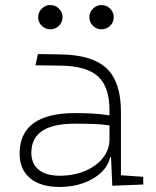

<svg xmlns="http://www.w3.org/2000/svg" viewBox="-20 -739 626 769"><path d="M218.8 9.8Q142.1 9.8 100.3 -25.4Q58.6 -60.5 58.6 -124Q58.6 -286.1 282.2 -286.1Q320.3 -286.1 355.7 -283.9Q391.1 -281.7 418.5 -276.9V-297.9Q418.5 -391.1 372.6 -432.9Q326.7 -474.6 224.6 -476.1L122.1 -477.5L131.8 -522.5L224.6 -521Q350.6 -519 407.5 -464.6Q464.4 -410.2 464.4 -291.5V-37.1L553.7 -30.8V0L429.7 4.9L424.8 -109.4H420.9Q413.6 -75.2 385.5 -48.3Q357.4 -21.5 314.5 -5.9Q271.5 9.8 218.8 9.8ZM218.8 -35.2Q275.9 -35.2 321 -54.4Q366.2 -73.7 392.3 -106.7Q418.5 -139.6 418.5 -181.2V-236.8Q387.7 -241.7 350.6 -242.7Q313.5 -243.7 279.8 -243.7Q105.5 -243.7 105.5 -127.4Q105.5 -83 135.3 -59.1Q165 -35.2 218.8 -35.2ZM386.7 -621.6Q366.7 -621.6 352.3 -635.7Q337.9 -649.9 337.9 -669.9Q337.9 -689.9 352.3 -704.3Q366.7 -718.8 386.7 -718.8Q406.7 -718.8 421.1 -704.3Q435.5 -689.9 435.5 -669.9Q435.5 -649.9 421.1 -635.7Q406.7 -621.6 386.7 -621.6ZM181.6 -621.6Q161.6 -621.6 147.2 -635.7Q132.8 -649.9 132.8 -669.9Q132.8 -689.9 147.2 -704.3Q161.6 -718.8 181.6 -718.8Q201.7 -718.8 216.1 -704.3Q230.5 -689.9 230.5 -669.9Q230.5 -649.9 216.1 -635.7Q201.7 -621.6 181.6 -621.6Z"/></svg>

Font: Caskaydia Cove ExtraLight
Style: Regular
Weight: 200
Monospace: yes
Designer: Aaron Bell
Foundry: Saja Typeworks
Version: Version 4.300; ttfautohint (v1.8.3)